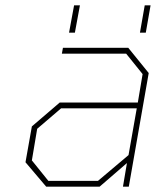

<svg xmlns="http://www.w3.org/2000/svg" viewBox="-20 -703 595 723"><path d="M240 -580 259 -683H281L262 -580ZM507 -580 525 -683H547L529 -580ZM154 0 76 -92 100 -227 205 -317H499L517 -424L455 -501H213L217 -523H463L540 -428L465 0H443L458 -89L355 0ZM162 -22H349L464 -119L495 -295H210L120 -218L100 -99Z"/></svg>

Font: Tomorrow Thin
Style: Italic
Weight: 250
Italic angle: -10°
Designer: Tony de Marco, Monica Rizzolli
Foundry: Just in Type
Version: Version 2.002